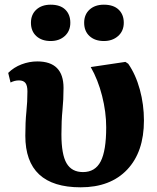

<svg xmlns="http://www.w3.org/2000/svg" viewBox="-20 -785 671 819"><path d="M324 14Q88 14 88 -206Q88 -265 92.5 -308Q97 -351 97 -395Q97 -420 88.5 -431Q80 -442 61 -442Q42 -442 25 -433L15 -474Q39 -498 72 -510.5Q105 -523 139 -523Q251 -523 251 -410Q251 -360 246.5 -315.5Q242 -271 242 -212Q242 -126 264 -88.5Q286 -51 334 -51Q386 -51 409.5 -96.5Q433 -142 433 -242Q433 -307 415.5 -376Q398 -445 367 -499L515 -521L527 -513Q559 -467 576.5 -403Q594 -339 594 -271Q594 -137 522.5 -61.5Q451 14 324 14ZM423 -610Q385 -610 362 -631Q339 -652 339 -688Q339 -723 362 -744Q385 -765 423 -765Q464 -765 486 -744Q508 -723 508 -688Q508 -653 484 -631.5Q460 -610 423 -610ZM196 -610Q158 -610 135 -631Q112 -652 112 -688Q112 -723 135 -744Q158 -765 196 -765Q237 -765 258.5 -744Q280 -723 280 -688Q280 -653 256.5 -631.5Q233 -610 196 -610Z"/></svg>

Font: Literata 36pt
Style: Bold
Weight: 700
Designer: Latin by Veronika Burian and Jose Scaglione. Greek by Irene Vlachou. Cyrillic by Vera Evstafieva.
Foundry: TypeTogether
Version: Version 3.002